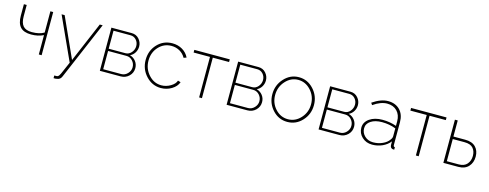

<svg xmlns="http://www.w3.org/2000/svg" viewBox="-26 -1270 5692 2234"><g transform="rotate(15 2820.5 -152.5)"><path d="M382 0V-233Q318 -201 234 -201Q146 -201 104.5 -245Q63 -289 63 -382V-520H97V-386Q97 -304 130 -267Q163 -230 235 -230Q327 -230 382 -264V-520H416V0Z M619 190Q657 192 666 183Q675 178 690.5 145.5Q706 113 754 0L517 -520H554L772 -38L977 -520H1012L715 176Q699 215 660 219Q642 224 619 222Z M1117 0V-520H1361Q1417 -520 1451.5 -480.5Q1486 -441 1486 -391Q1486 -350 1465 -316Q1444 -282 1409 -266Q1454 -253 1481 -217.5Q1508 -182 1508 -136Q1508 -79 1467 -39.5Q1426 0 1367 0ZM1150 -275H1351Q1394 -275 1423 -309.5Q1452 -344 1452 -387Q1452 -430 1424.5 -461Q1397 -492 1355 -492H1150ZM1150 -28H1367Q1411 -28 1443 -61.5Q1475 -95 1475 -138Q1475 -182 1445 -215Q1415 -248 1371 -248H1150Z M1853 10Q1748 10 1673.5 -70Q1599 -150 1599 -262Q1599 -374 1671.5 -451Q1744 -528 1852 -528Q1919 -528 1972.5 -496.5Q2026 -465 2052 -410L2019 -398Q1994 -444 1949 -470Q1904 -496 1849 -496Q1758 -496 1695.5 -428.5Q1633 -361 1633 -262Q1633 -164 1697 -93Q1761 -22 1850 -22Q1908 -22 1960.5 -53Q2013 -84 2025 -125L2059 -115Q2040 -61 1981.5 -25.5Q1923 10 1853 10Z M2313 0V-488H2116V-520H2543V-488H2347V0Z M2644 0V-520H2888Q2944 -520 2978.5 -480.5Q3013 -441 3013 -391Q3013 -350 2992 -316Q2971 -282 2936 -266Q2981 -253 3008 -217.5Q3035 -182 3035 -136Q3035 -79 2994 -39.5Q2953 0 2894 0ZM2677 -275H2878Q2921 -275 2950 -309.5Q2979 -344 2979 -387Q2979 -430 2951.5 -461Q2924 -492 2882 -492H2677ZM2677 -28H2894Q2938 -28 2970 -61.5Q3002 -95 3002 -138Q3002 -182 2972 -215Q2942 -248 2898 -248H2677Z M3376 -528Q3480 -528 3553.5 -448Q3627 -368 3627 -258Q3627 -148 3554 -69Q3481 10 3376 10Q3271 10 3198.5 -69Q3126 -148 3126 -258Q3126 -368 3199.5 -448Q3273 -528 3376 -528ZM3223 -91Q3286 -22 3375 -22Q3464 -22 3528 -92Q3592 -162 3592 -259Q3592 -356 3528 -426Q3464 -496 3376 -496Q3288 -496 3224 -425Q3160 -354 3160 -257Q3160 -160 3223 -91Z M3752 0V-520H3996Q4052 -520 4086.5 -480.5Q4121 -441 4121 -391Q4121 -350 4100 -316Q4079 -282 4044 -266Q4089 -253 4116 -217.5Q4143 -182 4143 -136Q4143 -79 4102 -39.5Q4061 0 4002 0ZM3785 -275H3986Q4029 -275 4058 -309.5Q4087 -344 4087 -387Q4087 -430 4059.5 -461Q4032 -492 3990 -492H3785ZM3785 -28H4002Q4046 -28 4078 -61.5Q4110 -95 4110 -138Q4110 -182 4080 -215Q4050 -248 4006 -248H3785Z M4443 -301Q4532 -301 4611 -273V-328Q4611 -405 4566 -451Q4521 -497 4447 -497Q4369 -497 4280 -434L4263 -459Q4364 -528 4449 -528Q4539 -528 4592 -473.5Q4645 -419 4645 -326V-52Q4645 -30 4663 -30V0Q4649 1 4644 -1Q4615 -7 4613 -42V-87Q4577 -41 4520 -15.5Q4463 10 4398 10Q4325 10 4276 -36Q4227 -82 4227 -149Q4227 -216 4287.5 -258.5Q4348 -301 4443 -301ZM4593 -104Q4611 -126 4611 -148V-243Q4533 -273 4445 -273Q4362 -273 4311 -239.5Q4260 -206 4260 -151Q4260 -96 4300.5 -57.5Q4341 -19 4402 -19Q4463 -19 4515 -42.5Q4567 -66 4593 -104Z M4924 0V-488H4727V-520H5154V-488H4958V0Z M5255 0V-520H5289V-326H5432Q5514 -326 5557 -282.5Q5600 -239 5600 -166Q5600 -94 5557 -47Q5514 0 5435 0ZM5289 -29H5432Q5499 -29 5532.5 -68.5Q5566 -108 5566 -166Q5566 -224 5534.5 -260Q5503 -296 5430 -296H5289Z"/></g></svg>

Font: Raleway-v4020 ExtraLight
Style: Regular
Weight: 275
Designer: Matt McInerney, Pablo Impallari, Rodrigo Fuenzalida
Foundry: Matt McInerney, Pablo Impallari, Rodrigo Fuenzalida
Version: Version 4.020;PS 004.020;hotconv 1.0.88;makeotf.lib2.5.64775